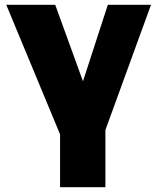

<svg xmlns="http://www.w3.org/2000/svg" viewBox="-20 -550 652 796"><path d="M417 226H229V7L6 -530H209L324 -213L427 -530H606L417 -11Z"/></svg>

Font: Golos Text ExtraBold
Style: Regular
Weight: 800
Designer: A.Korolkova, Vitaly Kuzmin
Foundry: ParaType Ltd
Version: Version 2.004